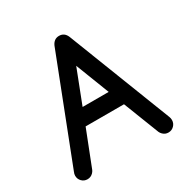

<svg xmlns="http://www.w3.org/2000/svg" viewBox="-175 -932 1054 1083"><g transform="rotate(-30 351.5 -390.5)"><path d="M43 -75.2 303.7 -746.1Q319.3 -781.2 353 -781.2Q387.7 -781.2 402.3 -746.1L664.1 -72.8Q668 -63 668 -51.8Q668 -30.3 652.8 -15.1Q637.7 0 616.2 0Q594.7 0 580.1 -15.1Q572.3 -22.9 568.4 -31.7L478 -263.7H228L137.2 -31.7Q133.3 -22.9 125.5 -15.1Q110.4 0 88.9 0Q67.4 0 52.5 -15.1Q37.6 -30.3 37.6 -51.8Q37.6 -63.5 43 -75.2ZM438 -367.2 353 -586.4 268.1 -367.2Z"/></g></svg>

Font: Comfortaa
Style: Bold
Weight: 700
Designer: Johan Aakerlund
Foundry: Johan Aakerlund
Version: Version 2.001; ttfautohint (v1.4.1)